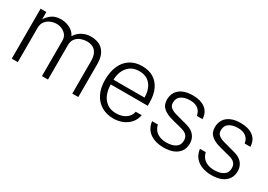

<svg xmlns="http://www.w3.org/2000/svg" viewBox="-1 -1119 2404 1721"><g transform="rotate(30 1201.5 -258.5)"><path d="M84 0V-517H143.5V-441Q163.5 -475.5 199.5 -501.2Q235.5 -527 295.5 -527Q324.5 -527 354.8 -517.2Q385 -507.5 409.5 -488.5Q434 -469.5 446.5 -441.5Q470 -481 511.2 -504Q552.5 -527 604.5 -527Q631 -527 660.5 -519.5Q690 -512 715.2 -491.8Q740.5 -471.5 756.5 -434Q772.5 -396.5 772.5 -336.5V0H710.5V-332.5Q710.5 -388 693.5 -418Q676.5 -448 649.5 -459.8Q622.5 -471.5 591.5 -471.5Q564 -471.5 533.2 -461Q502.5 -450.5 480.8 -425Q459 -399.5 459 -353.5V0H396.5V-367Q396.5 -402 378.2 -425Q360 -448 332.8 -459.8Q305.5 -471.5 278.5 -471.5Q249 -471.5 218.5 -459.5Q188 -447.5 167.2 -421.5Q146.5 -395.5 146.5 -353.5V0Z M968 -243.5Q968 -189.5 986 -143.8Q1004 -98 1041.8 -70.2Q1079.5 -42.5 1138.5 -42.5Q1194.5 -42.5 1234.8 -69.2Q1275 -96 1284.5 -143.5H1346.5Q1336.5 -92.5 1305.5 -58.2Q1274.5 -24 1231 -7Q1187.5 10 1139 10Q1069.5 10 1016.2 -21Q963 -52 933 -111Q903 -170 903 -253.5Q903 -337.5 930 -399Q957 -460.5 1008.5 -493.8Q1060 -527 1133 -527Q1202.5 -527 1251.2 -496.8Q1300 -466.5 1325.5 -410Q1351 -353.5 1351 -274.5V-243.5ZM968.5 -292.5H1289Q1289 -344 1272 -385.5Q1255 -427 1220.2 -451Q1185.5 -475 1132 -475Q1075 -475 1038.8 -447.8Q1002.5 -420.5 985.2 -378.5Q968 -336.5 968.5 -292.5Z M1659 10Q1605 10 1560.8 -6.5Q1516.5 -23 1488.2 -57Q1460 -91 1453.5 -143.5H1513.5Q1520.5 -111.5 1539.2 -88.8Q1558 -66 1588.5 -53.8Q1619 -41.5 1659 -41.5Q1717 -41.5 1752.5 -64.5Q1788 -87.5 1788 -135.5Q1788 -168 1770.2 -187.8Q1752.5 -207.5 1717 -217L1601 -247.5Q1542 -263 1507 -293.2Q1472 -323.5 1472 -378Q1472 -422 1492.2 -455.5Q1512.5 -489 1554 -508Q1595.5 -527 1657.5 -527Q1735.5 -527 1784.2 -491.5Q1833 -456 1836 -385H1776.5Q1771.5 -426 1741.5 -451Q1711.5 -476 1657 -476Q1601.5 -476 1566.8 -452.8Q1532 -429.5 1532 -380.5Q1532 -348.5 1555.2 -330.5Q1578.5 -312.5 1622 -301.5L1736.5 -270.5Q1768 -262 1789.2 -247.8Q1810.5 -233.5 1823.2 -216Q1836 -198.5 1841.8 -178.5Q1847.5 -158.5 1847.5 -139Q1847.5 -93.5 1826 -60.2Q1804.5 -27 1762.8 -8.5Q1721 10 1659 10Z M2154.5 10Q2100.5 10 2056.2 -6.5Q2012 -23 1983.8 -57Q1955.5 -91 1949 -143.5H2009Q2016 -111.5 2034.8 -88.8Q2053.5 -66 2084 -53.8Q2114.5 -41.5 2154.5 -41.5Q2212.5 -41.5 2248 -64.5Q2283.5 -87.5 2283.5 -135.5Q2283.5 -168 2265.8 -187.8Q2248 -207.5 2212.5 -217L2096.5 -247.5Q2037.5 -263 2002.5 -293.2Q1967.5 -323.5 1967.5 -378Q1967.5 -422 1987.8 -455.5Q2008 -489 2049.5 -508Q2091 -527 2153 -527Q2231 -527 2279.8 -491.5Q2328.5 -456 2331.5 -385H2272Q2267 -426 2237 -451Q2207 -476 2152.5 -476Q2097 -476 2062.2 -452.8Q2027.5 -429.5 2027.5 -380.5Q2027.5 -348.5 2050.8 -330.5Q2074 -312.5 2117.5 -301.5L2232 -270.5Q2263.5 -262 2284.8 -247.8Q2306 -233.5 2318.8 -216Q2331.5 -198.5 2337.2 -178.5Q2343 -158.5 2343 -139Q2343 -93.5 2321.5 -60.2Q2300 -27 2258.2 -8.5Q2216.5 10 2154.5 10Z"/></g></svg>

Font: Public Sans Thin ExtraLight
Style: Regular
Weight: 250
Version: Version 1.007